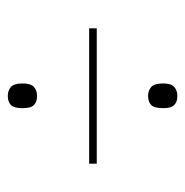

<svg xmlns="http://www.w3.org/2000/svg" viewBox="-11 -612 486 505"><g transform="rotate(-90 232.5 -359.0)"><path d="M233 -505Q218 -505 209.5 -513Q201 -521 201 -543Q201 -566 209.5 -574Q218 -582 233 -582Q247 -582 256.5 -574Q266 -566 266 -543Q266 -521 256.5 -513Q247 -505 233 -505ZM55 -348V-368H411V-348ZM233 -136Q218 -136 209.5 -144Q201 -152 201 -173Q201 -197 209.5 -205Q218 -213 233 -213Q247 -213 256.5 -205Q266 -197 266 -173Q266 -152 256.5 -144Q247 -136 233 -136Z"/></g></svg>

Font: Noto Serif Display Condensed Thin
Style: Regular
Weight: 100
Width: 3
Designer: Monotype Design Team
Foundry: Monotype Imaging Inc.
Version: Version 2.009